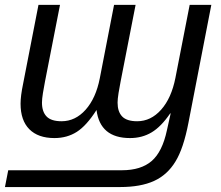

<svg xmlns="http://www.w3.org/2000/svg" viewBox="-41 -548 894 775"><path d="M646 -90.3Q609.4 -36.6 571 -13.7Q532.7 9.3 483.9 9.3Q362.8 9.3 348.6 -104Q308.1 -40.5 268.8 -15.6Q229.5 9.3 178.7 9.3Q112.8 9.3 77.4 -26.4Q42 -62 42 -129.4Q42 -160.6 52.2 -209.5L114.3 -528.3H201.2L140.6 -218.8L132.3 -172.4Q128.4 -147.9 128.4 -133.8Q128.4 -97.2 147 -77.9Q165.5 -58.6 207.5 -58.6Q263.2 -58.6 304.7 -105.2Q346.2 -151.9 361.8 -231.9L419.4 -528.3H506.3L445.8 -218.8L437.5 -172.4Q433.6 -147.9 433.6 -133.8Q433.6 -97.2 452.1 -77.9Q470.7 -58.6 512.7 -58.6Q567.9 -58.6 609.4 -105.2Q650.9 -151.9 667 -233.4L724.6 -528.3H812L719.7 -52.7Q699.7 51.3 667.5 103.5Q634.8 157.7 580.8 182.4Q526.9 207 443.4 207H-21L-7.8 139.2H451.2Q527.8 139.2 571 102.1Q614.3 64.9 632.8 -22.5L647.9 -90.3Z"/></svg>

Font: Arimo
Style: Italic
Weight: 400
Italic angle: -12°
Designer: Steve Matteson
Foundry: Monotype Imaging Inc.
Version: Version 1.33